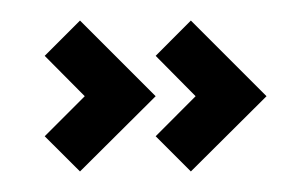

<svg xmlns="http://www.w3.org/2000/svg" viewBox="-20 -426 296 186"><path d="M23.3 -371.9 57.5 -406.1 130.8 -332.8 57.5 -259.9 23.3 -294 62.1 -332.8ZM130.8 -371.9 164.9 -406.1 238.2 -332.8 164.9 -259.9 130.8 -294 169.5 -332.8Z"/></svg>

Font: Marapfhont
Style: Book
Weight: 400
Version: Version 0.15